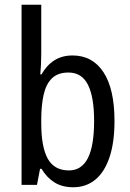

<svg xmlns="http://www.w3.org/2000/svg" viewBox="-20 -780 548 810"><path d="M154 -553Q154 -531 153 -509Q152 -487 150 -466H155Q177 -505 209.5 -525.5Q242 -546 286 -546Q370 -546 416.5 -475.5Q463 -405 463 -269Q463 -179 442 -116.5Q421 -54 382 -22Q343 10 289 10Q243 10 210.5 -10Q178 -30 155 -68H149L136 0H71V-760H154ZM269 -474Q224 -474 199 -449.5Q174 -425 164 -380Q154 -335 154 -275V-260Q154 -160 181.5 -110.5Q209 -61 271 -61Q324 -61 350.5 -112.5Q377 -164 377 -270Q377 -371 351 -422.5Q325 -474 269 -474Z"/></svg>

Font: Noto Sans Condensed
Style: Regular
Weight: 400
Width: 3
Version: Version 2.013